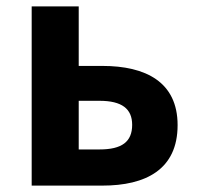

<svg xmlns="http://www.w3.org/2000/svg" viewBox="-20 -580 617 600"><path d="M79 0H300C435 0 535 -50 535 -189C535 -324 435 -374 300 -374H226V-560H79ZM226 -113V-265H291C361 -265 393 -240 393 -190C393 -137 361 -113 291 -113Z"/></svg>

Font: Noto Sans Mono CJK SC
Style: Bold
Weight: 700
Designer: Ryoko NISHIZUKA 西塚涼子 (kana, bopomofo & ideographs); Paul D. Hunt (Latin, Greek & Cyrillic); Sandoll Communications 산돌커뮤니
Foundry: Adobe
Version: Version 2.004;hotconv 1.0.118;makeotfexe 2.5.65603